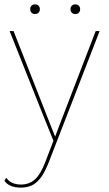

<svg xmlns="http://www.w3.org/2000/svg" viewBox="-24 -642 497 877"><path d="M431 -500 198 101Q181 144 162.5 169Q144 194 122 204.5Q100 215 70 215Q45 215 25.5 207Q6 199 -4 183L5 170Q16 187 34 194Q52 201 71 201Q109 201 135 178Q161 155 183 98L220 1L168 -128L20 -500H38L211 -60L228 -18L244 -61L413 -500ZM136 -622Q146 -622 152 -616Q158 -610 158 -600Q158 -590 152 -584Q146 -578 136 -578Q126 -578 120 -584Q114 -590 114 -600Q114 -610 120 -616Q126 -622 136 -622ZM320 -622Q330 -622 336 -616Q342 -610 342 -600Q342 -590 336 -584Q330 -578 320 -578Q310 -578 304 -584Q298 -590 298 -600Q298 -610 304 -616Q310 -622 320 -622Z"/></svg>

Font: Kantumruy Pro Thin
Style: Regular
Weight: 250
Version: Version 1.002